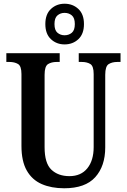

<svg xmlns="http://www.w3.org/2000/svg" viewBox="-20 -999 679 1029"><path d="M324 10Q255 10 203.5 -12.5Q152 -35 123.5 -85Q95 -135 95 -217V-602Q95 -645 76.5 -656Q58 -667 30 -667H14V-714H300V-667H284Q256 -667 237.5 -655.5Q219 -644 219 -598V-210Q219 -124 255.5 -89.5Q292 -55 352 -55Q414 -55 448 -97Q482 -139 482 -211V-602Q482 -645 464 -656Q446 -667 418 -667H402V-714H626V-667H609Q581 -667 562.5 -655.5Q544 -644 544 -598V-209Q544 -109 490.5 -49.5Q437 10 324 10ZM326 -761Q283 -761 253 -789Q223 -817 223 -870Q223 -923 253 -951Q283 -979 326 -979Q370 -979 400 -951Q430 -923 430 -870Q430 -817 400 -789Q370 -761 326 -761ZM326 -810Q349 -810 365 -823.5Q381 -837 381 -870Q381 -903 365 -916.5Q349 -930 326 -930Q304 -930 288 -916.5Q272 -903 272 -870Q272 -837 288 -823.5Q304 -810 326 -810Z"/></svg>

Font: Noto Serif Hebrew Condensed SemiBold
Style: Regular
Weight: 600
Width: 3
Designer: Monotype Design Team
Foundry: Monotype Imaging Inc.
Version: Version 2.004; ttfautohint (v1.8.4.7-5d5b)